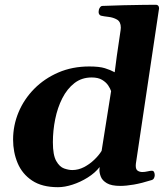

<svg xmlns="http://www.w3.org/2000/svg" viewBox="-20 -776 703 810"><path d="M224.6 13.7Q157.2 13.7 115.5 -14.2Q73.7 -42 54.4 -87.9Q35.2 -133.8 35.2 -187Q35.2 -247.1 58.3 -302.5Q81.5 -357.9 124.5 -401.4Q167.5 -444.8 226.3 -470.2Q285.2 -495.6 356.4 -495.6Q398.9 -495.6 422.4 -488.3Q445.8 -481 463.9 -471.2L472.7 -539.1L488.8 -648.9Q489.7 -656.7 489.7 -659.2Q489.7 -684.1 473.6 -693.4Q457.5 -702.6 437.5 -704.8Q417.5 -707 405.3 -710Q396 -714.4 396 -725.6Q396 -735.4 400.6 -742.9Q405.3 -750.5 411.1 -751Q455.1 -752.9 500.5 -753.9Q545.9 -754.9 583 -755.4Q620.1 -755.9 638.7 -755.9Q641.1 -755.9 643.8 -754.6Q646.5 -753.4 648.7 -750.2Q650.9 -747.1 650.9 -741.2Q650.9 -740.2 650.9 -739Q650.9 -737.8 650.4 -736.3L553.2 -85.4Q552.7 -82.5 552.7 -76.7Q552.7 -61 561 -55.7Q569.3 -50.3 580.6 -50.3Q591.3 -50.3 602.5 -53Q613.8 -55.7 620.6 -55.7Q627.4 -55.7 630.1 -49.8Q632.8 -43.9 632.8 -37.1Q632.8 -31.7 630.1 -25.4Q627.4 -19 620.6 -16.6Q577.1 -2.9 544.4 2.7Q511.7 8.3 487.8 8.3Q449.7 8.3 430.7 -3.2Q411.6 -14.6 405.5 -30.3Q399.4 -45.9 399.4 -59.1Q399.4 -64.5 400.4 -71.3Q380.9 -46.4 350.1 -27.1Q319.3 -7.8 286.1 2.9Q252.9 13.7 224.6 13.7ZM284.7 -58.6Q310.5 -58.6 334.5 -71Q358.4 -83.5 377.9 -102.3Q397.5 -121.1 408.7 -139.6L448.7 -391.6Q445.3 -402.3 436.3 -415.8Q427.2 -429.2 410.6 -439.2Q394 -449.2 366.7 -449.2Q324.7 -449.2 293.9 -425.3Q263.2 -401.4 242.9 -361.6Q222.7 -321.8 212.9 -273.4Q203.1 -225.1 203.1 -175.8Q203.1 -121.6 217.3 -96.7Q231.4 -71.8 250.7 -65.2Q270 -58.6 284.7 -58.6Z"/></svg>

Font: Gelasio
Style: Bold Italic
Weight: 700
Italic angle: -8.5°
Designer: Eben Sorkin
Foundry: Eben Sorkin
Version: Version 1.008